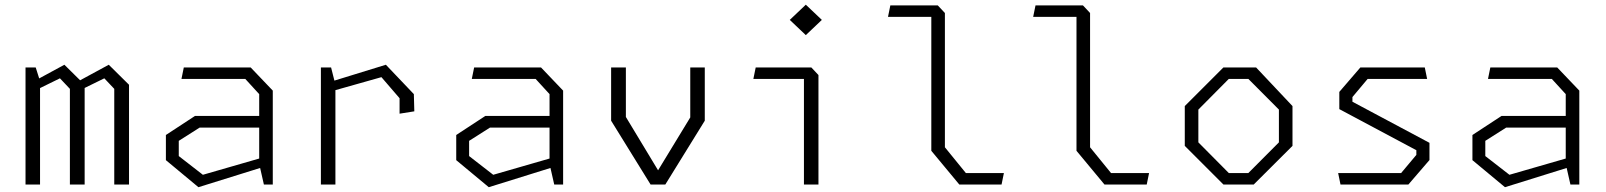

<svg xmlns="http://www.w3.org/2000/svg" viewBox="-20 -788 6860 820"><path d="M468 -408.5 425.5 -453.5 298 -391V-432L444.5 -511.5L531 -426V0H468ZM89 -500H132.5L151 -441.5V0H89ZM278.5 -408.5 236 -453.5 108.5 -391V-432L255 -511.5L341.5 -426V0H278.5Z M1087 -88V-386L1027.5 -451H755L765 -500H1050.5L1145 -401V0H1107ZM688.5 -104V-211.5L813 -293H1111.5V-243H832.5L743.5 -186.5V-121.5L846.5 -41.5L1111.5 -118V-77L827.5 11.5Z M1686.5 -368.5 1609 -458.5 1370 -391V-432L1628 -511.5L1747.5 -386L1749.5 -312.5L1686.5 -302.5ZM1350.5 -500H1394L1412.5 -426.5V0H1350.5Z M2327 -88V-386L2267.5 -451H1995L2005 -500H2290.5L2385 -401V0H2347ZM1928.5 -104V-211.5L2053 -293H2351.5V-243H2072.5L1983.5 -186.5V-121.5L2086.5 -41.5L2351.5 -118V-77L2067.5 11.5Z M2590 -272.5V-500H2653V-288.5L2800 -45H2781L2928 -286.5V-500H2990V-272.5L2821.5 0H2758.5Z M3413.5 -469 3436.5 -451H3197.5L3207.5 -500H3445L3475.5 -467.5V0H3413.5ZM3353 -703 3421.5 -768 3490 -703 3421.5 -638Z M3957.5 -144V-734L3976.5 -716H3772.5L3782.5 -765H3985L4015.5 -732.5V-159L4105 -49H4267.5L4257.5 0H4077Z M4577.5 -144V-734L4596.5 -716H4392.5L4402.5 -765H4605L4635.5 -732.5V-159L4725 -49H4887.5L4877.5 0H4697Z M5040 -165V-335L5205 -500H5344.5L5500 -335V-165L5334.5 0H5205ZM5311.5 -49 5442 -180V-320L5311.5 -451H5228L5098 -320V-180L5228 -49Z M5695 -49H5964L6029 -126.5V-146.5L5700 -322V-395.5L5790 -500H6065L6075 -451H5821L5756 -373.5V-353.5L6085 -178V-104.5L5995 0H5705Z M6667 -88V-386L6607.5 -451H6335L6345 -500H6630.5L6725 -401V0H6687ZM6268.5 -104V-211.5L6393 -293H6691.5V-243H6412.5L6323.5 -186.5V-121.5L6426.5 -41.5L6691.5 -118V-77L6407.5 11.5Z"/></svg>

Font: Monaspace Krypton Var ExLight
Style: Regular
Weight: 200
Designer: Riley Cran and the Lettermatic Team
Version: Version 1.200 (Monaspace Krypton Var)